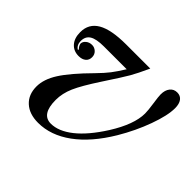

<svg xmlns="http://www.w3.org/2000/svg" viewBox="-133 -705 880 880"><g transform="rotate(45 307.0 -265.0)"><path d="M98.1 -356 101.1 -359.9Q90.3 -369.6 86.9 -383.8Q86.9 -397.5 99.1 -407.7Q111.3 -418 128.9 -418Q145 -418 157 -406.7Q168.9 -395.5 168.9 -377.9Q168.9 -359.4 156 -348.6Q143.1 -337.9 121.1 -337.9Q88.4 -337.9 68.6 -360.1Q48.8 -382.3 48.8 -420.9Q48.8 -476.1 95.2 -502.9Q141.6 -529.8 237.8 -529.8H394Q368.2 -473.1 350.8 -443.1Q333.5 -413.1 278.8 -330.1Q226.6 -250.5 207.8 -207.3Q189 -164.1 189 -122.1Q189 -28.8 250 -28.8Q299.8 -28.8 353.8 -71.5Q407.7 -114.3 460.9 -198.2Q522.9 -296.9 522.9 -367.2Q522.9 -387.2 517.1 -426.3Q511.2 -465.3 511.2 -480Q511.2 -507.3 524.2 -523.7Q537.1 -540 559.1 -540Q580.1 -540 591.6 -524.7Q603 -509.3 603 -481.9Q603 -434.1 575.4 -358.2Q547.9 -282.2 503.9 -208Q440.4 -101.6 364 -45.9Q287.6 9.8 206.1 9.8Q148.9 9.8 116 -20.5Q83 -50.8 83 -103Q83 -149.9 116.2 -202.1Q149.4 -254.4 230 -335.9Q260.7 -367.2 278.6 -390.4Q296.4 -413.6 319.8 -451.2H171.9Q123 -451.2 101.1 -437.5Q79.1 -423.8 79.1 -394Q79.1 -368.2 98.1 -356Z"/></g></svg>

Font: Libre Caslon Text
Style: Italic
Weight: 400
Italic angle: -25°
Designer: Pablo Impallari, Rodrigo Fuenzalida
Foundry: Pablo Impallari, Rodrigo Fuenzalida
Version: Version 1.002